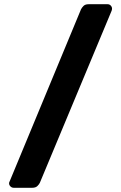

<svg xmlns="http://www.w3.org/2000/svg" viewBox="-20 -806 574 910"><path d="M45 84Q36 84 29.5 77.5Q23 71 23 63Q23 58 26 53L364 -762Q368 -770 376 -778Q384 -786 400 -786H490Q499 -786 505 -779.5Q511 -773 511 -765Q511 -761 509 -755L169 60Q166 67 157.5 75.5Q149 84 133 84Z"/></svg>

Font: Rubik
Style: Bold
Weight: 700
Designer: Hubert and Fischer
Foundry: Hubert and Fischer
Version: Version 2.300;gftools[0.9.30]